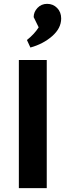

<svg xmlns="http://www.w3.org/2000/svg" viewBox="-20 -978 341 998"><path d="M78 -666H223V0H78ZM120 -770Q159 -801 181 -836L155 -889Q155 -916 175 -937Q195 -958 225 -958Q256 -958 277 -936.5Q298 -915 298 -882Q298 -831 251 -790Q204 -749 138 -731Z"/></svg>

Font: Secular One
Style: Regular
Weight: 400
Designer: Michal Sahar
Foundry: Hagilda
Version: Version 1.000